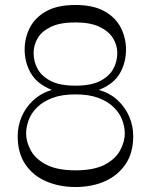

<svg xmlns="http://www.w3.org/2000/svg" viewBox="-20 -735 606 771"><path d="M283 16Q218 16 165 -7Q112 -30 81.5 -75.5Q51 -121 51 -188Q51 -229 67 -266.5Q83 -304 114 -332.5Q145 -361 188 -374Q130 -397 104.5 -440Q79 -483 79 -536Q79 -582 99.5 -623Q120 -664 165 -689.5Q210 -715 283 -715Q355 -715 400 -689.5Q445 -664 465.5 -623Q486 -582 486 -536Q486 -483 461 -440Q436 -397 377 -374Q422 -361 452.5 -332.5Q483 -304 499 -266.5Q515 -229 515 -188Q515 -121 484 -75.5Q453 -30 401 -7Q349 16 283 16ZM283 -51Q356 -51 399 -73Q442 -95 461.5 -129.5Q481 -164 481 -200Q481 -225 471 -252.5Q461 -280 437.5 -303.5Q414 -327 376 -341.5Q338 -356 283 -356Q228 -356 190 -341.5Q152 -327 128.5 -303.5Q105 -280 95 -252.5Q85 -225 85 -200Q85 -164 104.5 -129.5Q124 -95 167.5 -73Q211 -51 283 -51ZM283 -391Q346 -391 382.5 -410Q419 -429 435 -458.5Q451 -488 451 -522Q451 -554 433.5 -582Q416 -610 379 -627.5Q342 -645 283 -645Q222 -645 185 -627.5Q148 -610 131.5 -582Q115 -554 115 -522Q115 -488 131 -458.5Q147 -429 183.5 -410Q220 -391 283 -391Z"/></svg>

Font: Ojuju
Style: Regular
Weight: 400
Designer: Chisaokwu Joboson, Mirko Velimirovic
Foundry: Udi Foundry
Version: Version 1.000